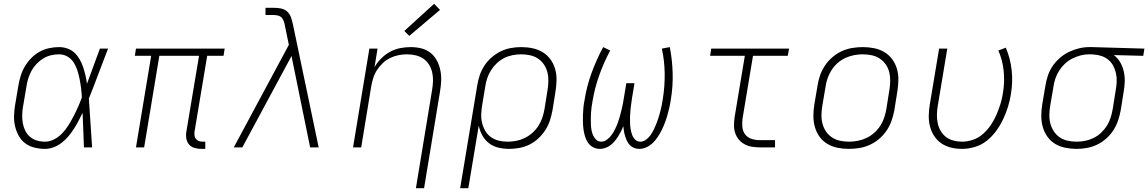

<svg xmlns="http://www.w3.org/2000/svg" viewBox="-20 -776 6046 1011"><path d="M217 8Q188 8 160.5 1Q133 -6 112 -22Q91 -38 78 -62Q65 -86 59 -113Q53 -140 54 -168.5Q55 -197 60 -226L77 -326Q81 -351 89 -377Q97 -403 111 -426.5Q125 -450 144.5 -470Q164 -490 188.5 -503.5Q213 -517 239.5 -522.5Q266 -528 291 -528Q315 -528 336.5 -520Q358 -512 373.5 -497Q389 -482 400 -462.5Q411 -443 418 -422Q425 -401 430 -379Q435 -357 438 -335Q455 -381 472 -427.5Q489 -474 506 -520H549Q523 -454 498.5 -388Q474 -322 448 -257Q453 -193 456.5 -128.5Q460 -64 465 0H422Q420 -46 418.5 -91.5Q417 -137 415 -182Q405 -161 393.5 -139.5Q382 -118 369 -97.5Q356 -77 340 -58Q324 -39 304.5 -24Q285 -9 262 -0.5Q239 8 217 8ZM217 -30Q242 -30 266.5 -43Q291 -56 309.5 -76Q328 -96 342 -119Q356 -142 368.5 -166Q381 -190 391.5 -214Q402 -238 411 -263Q410 -287 407 -311Q404 -335 399.5 -358Q395 -381 388 -403.5Q381 -426 369 -445.5Q357 -465 336.5 -477.5Q316 -490 291 -490Q270 -490 248.5 -485Q227 -480 207.5 -468Q188 -456 172 -439Q156 -422 145.5 -402.5Q135 -383 128.5 -362Q122 -341 119 -319L102 -219Q98 -197 97 -174.5Q96 -152 99.5 -130.5Q103 -109 112 -90Q121 -71 136.5 -57Q152 -43 173 -36.5Q194 -30 217 -30Z M1040 8Q1022 8 1004.5 3Q987 -2 976 -14.5Q965 -27 961.5 -45Q958 -63 961 -81L1028 -482H819L739 0H696L776 -482H690L696 -520H1163L1157 -482H1071L1004 -81Q1003 -71 1004.5 -61Q1006 -51 1012 -44Q1018 -37 1027 -33.5Q1036 -30 1047 -30H1061V8Z M1211 0 1501 -540 1481 -637Q1479 -649 1475.5 -660.5Q1472 -672 1465 -681Q1458 -690 1446 -693.5Q1434 -697 1421 -697H1378V-735H1421Q1442 -735 1461 -731Q1480 -727 1493.5 -714Q1507 -701 1513 -682.5Q1519 -664 1523 -645L1658 0H1613L1515 -481L1256 0Z M2170 215 2255 -301Q2259 -324 2260 -347.5Q2261 -371 2256 -393.5Q2251 -416 2239.5 -435Q2228 -454 2210 -466.5Q2192 -479 2169.5 -484.5Q2147 -490 2123 -490Q2101 -490 2078.5 -485.5Q2056 -481 2035 -471Q2014 -461 1996.5 -444.5Q1979 -428 1966 -408.5Q1953 -389 1946 -367Q1939 -345 1935 -323L1882 0H1839L1925 -520H1968L1952 -422Q1966 -447 1987 -468Q2008 -489 2033.5 -503Q2059 -517 2087 -522.5Q2115 -528 2142 -528Q2171 -528 2198 -521.5Q2225 -515 2246 -498.5Q2267 -482 2280 -458Q2293 -434 2298.5 -407Q2304 -380 2303 -351.5Q2302 -323 2297 -294L2213 215ZM2135 -587 2109 -613 2266 -756 2297 -724Z M2403 215 2493 -326Q2497 -353 2506 -379.5Q2515 -406 2530.5 -430Q2546 -454 2568.5 -473.5Q2591 -493 2616.5 -505.5Q2642 -518 2669.5 -523Q2697 -528 2724 -528Q2755 -528 2784 -522Q2813 -516 2837 -501.5Q2861 -487 2878 -464Q2895 -441 2903 -413Q2911 -385 2910.5 -355Q2910 -325 2905 -294L2889 -194Q2884 -168 2875.5 -141.5Q2867 -115 2851.5 -91Q2836 -67 2814.5 -47Q2793 -27 2767.5 -14.5Q2742 -2 2714.5 3Q2687 8 2661 8Q2631 8 2603 1Q2575 -6 2554 -22.5Q2533 -39 2519.5 -63.5Q2506 -88 2501 -115L2446 215ZM2653 -30Q2676 -30 2699 -34.5Q2722 -39 2743.5 -49.5Q2765 -60 2783.5 -76.5Q2802 -93 2815 -113.5Q2828 -134 2835.5 -156Q2843 -178 2847 -201L2863 -301Q2867 -325 2867.5 -349Q2868 -373 2862.5 -395Q2857 -417 2844.5 -436Q2832 -455 2813 -467.5Q2794 -480 2771 -485Q2748 -490 2724 -490Q2702 -490 2679 -485.5Q2656 -481 2635 -470.5Q2614 -460 2596 -443Q2578 -426 2565.5 -406Q2553 -386 2545.5 -364Q2538 -342 2535 -319L2519 -223Q2515 -199 2514 -175Q2513 -151 2518.5 -128.5Q2524 -106 2535.5 -86.5Q2547 -67 2565 -54Q2583 -41 2606 -35.5Q2629 -30 2653 -30Z M3346 8Q3332 8 3319 3Q3306 -2 3297 -11.5Q3288 -21 3282 -33Q3276 -45 3272 -58Q3268 -71 3265.5 -84.5Q3263 -98 3262 -112Q3257 -98 3250 -84.5Q3243 -71 3235 -58Q3227 -45 3217 -33Q3207 -21 3194.5 -11.5Q3182 -2 3167.5 3Q3153 8 3139 8Q3119 8 3102.5 -1Q3086 -10 3076 -25Q3066 -40 3060.5 -58Q3055 -76 3052.5 -94.5Q3050 -113 3049.5 -132Q3049 -151 3049.5 -170.5Q3050 -190 3052 -209.5Q3054 -229 3058 -249Q3069 -320 3094.5 -390.5Q3120 -461 3156 -528L3193 -510Q3159 -446 3135 -378.5Q3111 -311 3100 -243Q3097 -228 3095 -212.5Q3093 -197 3092 -181.5Q3091 -166 3091 -151Q3091 -136 3091.5 -121Q3092 -106 3094.5 -91.5Q3097 -77 3103 -63.5Q3109 -50 3119.5 -40Q3130 -30 3146 -30Q3146 -30 3146 -30Q3146 -30 3146 -30Q3162 -30 3177 -41.5Q3192 -53 3202 -67.5Q3212 -82 3219.5 -97.5Q3227 -113 3233 -129Q3239 -145 3243.5 -161.5Q3248 -178 3252 -194.5Q3256 -211 3259.5 -227.5Q3263 -244 3265 -260L3278 -338H3321L3308 -260Q3306 -244 3303.5 -227.5Q3301 -211 3299.5 -194.5Q3298 -178 3297.5 -162Q3297 -146 3297.5 -129.5Q3298 -113 3300.5 -97.5Q3303 -82 3308 -67.5Q3313 -53 3324 -41.5Q3335 -30 3352 -30Q3352 -30 3352 -30Q3352 -30 3352 -30Q3368 -30 3382.5 -41Q3397 -52 3406.5 -66Q3416 -80 3423.5 -95.5Q3431 -111 3437 -126.5Q3443 -142 3448 -158Q3453 -174 3457 -190Q3461 -206 3464.5 -222Q3468 -238 3470 -254Q3481 -322 3480 -389.5Q3479 -457 3465 -520L3507 -528Q3520 -461 3522 -390.5Q3524 -320 3512 -249Q3509 -229 3504.5 -209.5Q3500 -190 3494.5 -170.5Q3489 -151 3482 -132Q3475 -113 3466 -94.5Q3457 -76 3445.5 -58Q3434 -40 3419 -25Q3404 -10 3385 -1Q3366 8 3346 8Z M3980 0Q3959 0 3938.5 -3.5Q3918 -7 3900.5 -16.5Q3883 -26 3870.5 -41Q3858 -56 3851.5 -75Q3845 -94 3845 -115.5Q3845 -137 3848 -158L3902 -482H3719L3725 -520H4135L4128 -482H3945L3890 -152Q3887 -129 3889 -107Q3891 -85 3903.5 -68.5Q3916 -52 3937 -45Q3958 -38 3980 -38H4061V0Z M4450 8Q4450 8 4450 8Q4450 8 4450 8H4449Q4419 8 4390 2Q4361 -4 4336.5 -18.5Q4312 -33 4295.5 -56Q4279 -79 4271 -107Q4263 -135 4263 -165Q4263 -195 4268 -226L4285 -326Q4289 -353 4298.5 -380Q4308 -407 4324.5 -431.5Q4341 -456 4364 -475.5Q4387 -495 4413.5 -507Q4440 -519 4468 -523.5Q4496 -528 4524 -528Q4524 -528 4524 -528Q4524 -528 4524 -528Q4554 -528 4583.5 -522Q4613 -516 4637 -501.5Q4661 -487 4678 -464Q4695 -441 4703 -413Q4711 -385 4710.5 -355Q4710 -325 4705 -294L4689 -194Q4684 -167 4674.5 -140Q4665 -113 4648.5 -88.5Q4632 -64 4609 -44.5Q4586 -25 4559.5 -13Q4533 -1 4505 3.5Q4477 8 4450 8ZM4450 -30Q4473 -30 4496.5 -34.5Q4520 -39 4541.5 -49Q4563 -59 4582 -75.5Q4601 -92 4614.5 -112.5Q4628 -133 4635.5 -155.5Q4643 -178 4647 -201L4663 -301Q4667 -325 4667.5 -349Q4668 -373 4662.5 -395.5Q4657 -418 4644 -436.5Q4631 -455 4612.5 -467.5Q4594 -480 4570.5 -485Q4547 -490 4523 -490Q4500 -490 4477 -485.5Q4454 -481 4432 -471Q4410 -461 4391 -444.5Q4372 -428 4359 -407.5Q4346 -387 4338 -364.5Q4330 -342 4327 -319L4310 -219Q4306 -195 4305.5 -171Q4305 -147 4311 -124.5Q4317 -102 4329.5 -83.5Q4342 -65 4361 -52.5Q4380 -40 4403 -35Q4426 -30 4450 -30Z M5045 8Q5015 8 4987 1Q4959 -6 4936.5 -21.5Q4914 -37 4899 -60Q4884 -83 4877 -110Q4870 -137 4870.5 -166.5Q4871 -196 4876 -226L4925 -520H4968L4918 -219Q4914 -196 4913.5 -173Q4913 -150 4917.5 -128Q4922 -106 4933 -87Q4944 -68 4961 -55Q4978 -42 5000 -36Q5022 -30 5045 -30Q5074 -30 5103.5 -40Q5133 -50 5156.5 -71Q5180 -92 5197.5 -118Q5215 -144 5227 -172Q5239 -200 5248 -228.5Q5257 -257 5261 -286Q5271 -345 5265 -402.5Q5259 -460 5237 -510L5276 -525Q5300 -470 5307 -407Q5314 -344 5303 -280Q5298 -247 5287.5 -213.5Q5277 -180 5262 -148Q5247 -116 5225.5 -86.5Q5204 -57 5175.5 -34.5Q5147 -12 5112.5 -2Q5078 8 5045 8Z M5649 8Q5619 8 5589.5 2Q5560 -4 5536 -18.5Q5512 -33 5495.5 -56Q5479 -79 5471 -107Q5463 -135 5463 -165Q5463 -195 5468 -226L5485 -326Q5489 -352 5498 -378.5Q5507 -405 5523 -428.5Q5539 -452 5561.5 -471.5Q5584 -491 5609.5 -503Q5635 -515 5662 -521.5Q5689 -528 5716 -528Q5720 -528 5723.5 -528Q5727 -528 5731 -528L6006 -520L6000 -482L5845 -486Q5865 -471 5878 -449Q5891 -427 5897 -401.5Q5903 -376 5902.5 -349Q5902 -322 5897 -294L5881 -194Q5876 -167 5867 -140.5Q5858 -114 5842.5 -90Q5827 -66 5805 -46.5Q5783 -27 5757 -14.5Q5731 -2 5703.5 3Q5676 8 5649 8ZM5649 -30Q5672 -30 5694.5 -34.5Q5717 -39 5738.5 -49.5Q5760 -60 5778 -77Q5796 -94 5808.5 -114Q5821 -134 5828 -156Q5835 -178 5839 -201L5855 -301Q5859 -323 5860 -345.5Q5861 -368 5856.5 -389Q5852 -410 5842.5 -428.5Q5833 -447 5817 -460.5Q5801 -474 5780.5 -481Q5760 -488 5738 -489L5725 -490Q5722 -490 5719 -490Q5716 -490 5713 -490Q5691 -490 5669 -484Q5647 -478 5626 -467.5Q5605 -457 5587.5 -440.5Q5570 -424 5557.5 -404.5Q5545 -385 5537.5 -363Q5530 -341 5527 -319L5510 -219Q5506 -195 5505.5 -171Q5505 -147 5511 -125Q5517 -103 5529.5 -84Q5542 -65 5560.5 -52.5Q5579 -40 5602 -35Q5625 -30 5649 -30Z"/></svg>

Font: Iosevka SS04 XLt Ex
Style: Italic
Weight: 200
Width: 7
Italic angle: -9°
Monospace: yes
Designer: Belleve Invis
Foundry: Belleve Invis
Version: Version 19.0.0; ttfautohint (v1.8.4)